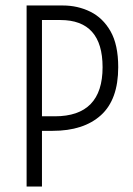

<svg xmlns="http://www.w3.org/2000/svg" viewBox="-20 -680 485 700"><path d="M77 0V-660H209Q263 -660 309 -637.5Q355 -615 383 -566Q411 -517 411 -435Q411 -317 348 -260Q285 -203 172 -203H133V0ZM200 -607H133V-256H180Q354 -256 354 -435Q354 -607 200 -607Z"/></svg>

Font: Bricolage Grotesque 12pt Condensed ExtraLight
Style: Regular
Weight: 200
Width: 3
Designer: Mathieu Triay
Foundry: Atelier Triay
Version: Version 1.001; ttfautohint (v1.8.4.7-5d5b);gftools[0.9.33.de